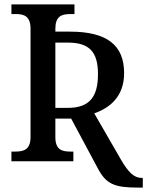

<svg xmlns="http://www.w3.org/2000/svg" viewBox="-20 -734 670 874"><path d="M611 120H630V76H626C589 76 564 49 532 -5L409 -218C478 -242 545 -293 545 -401C545 -527 469 -590 298 -590H232V-603C232 -659 259 -670 300 -670H319V-714H32V-670H53C91 -670 119 -659 119 -603V-110C119 -52 87 -44 49 -44H32V0H314V-44H301C262 -44 232 -52 232 -110V-194H304L424 30C463 105 501 120 611 120ZM289 -243H232V-540H290C387 -540 426 -497 426 -397C426 -296 390 -243 289 -243Z"/></svg>

Font: Noto Serif SemiCondensed Medium
Style: Regular
Weight: 500
Width: 4
Designer: Monotype Design Team
Foundry: Monotype Imaging Inc.
Version: Version 2.014